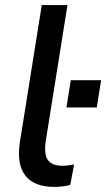

<svg xmlns="http://www.w3.org/2000/svg" viewBox="-20 -725 417 754"><path d="M193 9Q114 9 79.5 -35.5Q45 -80 58 -166L144 -705H245L159 -167Q155 -135 160 -114.5Q165 -94 181.5 -84Q198 -74 225 -74Q236 -74 247.5 -75.5Q259 -77 271 -79L256 1Q242 5 225.5 7Q209 9 193 9ZM241 -303 258 -410H377L360 -303Z"/></svg>

Font: Nunito Sans 12pt ExtraLight 12pt SemiBold
Style: Italic
Weight: 600
Italic angle: -9°
Version: Version 3.101;gftools[0.9.27]